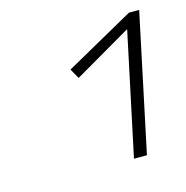

<svg xmlns="http://www.w3.org/2000/svg" viewBox="-64 -817 457 472"><g transform="rotate(-15 164.5 -581.0)"><path d="M222 -406 291 -731 314 -733 142 -633 128 -658 303 -756H329L255 -406Z"/></g></svg>

Font: Ysabeau ExtraLight
Style: Italic
Weight: 250
Italic angle: -12°
Version: Version 2.000;gftools[0.9.27.dev2+g8671c4b]